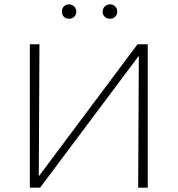

<svg xmlns="http://www.w3.org/2000/svg" viewBox="-20 -861 815 881"><path d="M264 -808Q264 -822 273 -831.5Q282 -841 297 -841Q311 -841 320.5 -831.5Q330 -822 330 -808Q330 -793 320.5 -784Q311 -775 297 -775Q282 -775 273 -784Q264 -793 264 -808ZM451 -808Q451 -822 461 -831.5Q471 -841 485 -841Q499 -841 508.5 -831.5Q518 -822 518 -808Q518 -793 508.5 -784Q499 -775 485 -775Q470 -775 460.5 -784Q451 -793 451 -808ZM658 0H614L617 -605L164 0H117V-658H161L158 -52L611 -658H658Z"/></svg>

Font: Ysabeau SC Light
Style: Regular
Weight: 300
Designer: Christian Thalmann (Catharsis Fonts)
Version: Version 0.003